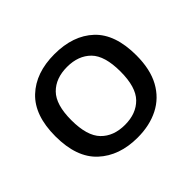

<svg xmlns="http://www.w3.org/2000/svg" viewBox="-132 -728 914 914"><g transform="rotate(-45 325.0 -271.0)"><path d="M325.5 9.5Q202.5 9.5 127.5 -60Q52.5 -129.5 52.5 -272Q52.5 -412.5 126.2 -482.2Q200 -552 325.5 -552Q451.5 -552 524.8 -483.2Q598 -414.5 598 -272Q598 -178 563.8 -115.5Q529.5 -53 468 -21.8Q406.5 9.5 325.5 9.5ZM325.5 -76Q401.5 -76 445.8 -121.2Q490 -166.5 490 -271Q490 -377 445.8 -421.8Q401.5 -466.5 325.5 -466.5Q249 -466.5 204.8 -421.8Q160.5 -377 160.5 -272.5Q160.5 -167 204.8 -121.5Q249 -76 325.5 -76Z"/></g></svg>

Font: Encode Sans Expanded Medium
Style: Regular
Weight: 500
Width: 7
Designer: Multiple Designers
Foundry: Impallari Type
Version: Version 3.000; ttfautohint (v1.8.3) -l 8 -r 50 -G 200 -x 14 